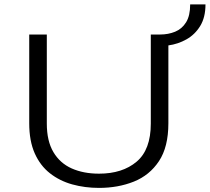

<svg xmlns="http://www.w3.org/2000/svg" viewBox="-20 -860 972 890"><path d="M439 11Q373.5 11 315 -5.2Q256.5 -21.5 211.5 -56.8Q166.5 -92 141 -149.2Q115.5 -206.5 115.5 -288.5V-700H197V-287Q197 -206.5 227.5 -155Q258 -103.5 312.5 -79.2Q367 -55 439 -55Q547.5 -55 613.2 -110.5Q679 -166 679 -287V-700H722Q760 -700 791.8 -713Q823.5 -726 842.5 -756.5Q861.5 -787 861.5 -839.5H932.5Q932.5 -779.5 908 -739.5Q883.5 -699.5 844.2 -677.5Q805 -655.5 760.5 -649.5V-288.5Q760.5 -179 717 -113.2Q673.5 -47.5 600.5 -18.2Q527.5 11 439 11Z"/></svg>

Font: Trispace SemiExpanded Light
Style: Regular
Weight: 300
Width: 6
Designer: Tyler Finck
Foundry: Etcetera Type Company
Version: Version 1.210; ttfautohint (v1.8.3)